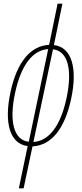

<svg xmlns="http://www.w3.org/2000/svg" viewBox="-20 -780 442 1040"><path d="M82 240H108L156 13C258 7 330 -81 365 -243C402 -414 367 -525 272 -536L318 -760H292L246 -537C145 -532 72 -444 37 -282C0 -111 35 0 130 11ZM62 -278C94 -427 157 -509 241 -514L136 -12C55 -21 28 -121 62 -278ZM340 -247C308 -98 245 -16 161 -11L267 -513C347 -504 374 -404 340 -247Z"/></svg>

Font: Noto Sans ExtraCondensed Thin
Style: Italic
Weight: 100
Width: 2
Italic angle: -12°
Designer: Monotype Design Team
Foundry: Monotype Imaging Inc.
Version: Version 2.013